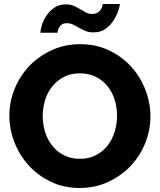

<svg xmlns="http://www.w3.org/2000/svg" viewBox="-20 -935 800 961"><path d="M26.9 -356Q26.9 -425.8 53.5 -491Q80.1 -556.2 127.4 -605.5Q174.8 -654.8 240 -684.3Q305.2 -713.9 381.8 -713.9Q460.9 -713.9 525.9 -682.9Q590.8 -651.9 637 -600.8Q683.1 -549.8 708 -484.9Q732.9 -419.9 732.9 -353Q732.9 -283.2 706.5 -218Q680.2 -152.8 633.1 -103.5Q585.9 -54.2 521 -24.2Q456.1 5.9 378.9 5.9Q299.8 5.9 234.9 -25.1Q169.9 -56.2 124 -106.7Q78.1 -157.2 52.5 -222.2Q26.9 -287.1 26.9 -356ZM182.1 -771Q182.1 -782.2 188.5 -805.7Q194.8 -829.1 210 -853Q225.1 -877 249.5 -895Q273.9 -913.1 309.1 -913.1Q333 -913.1 350.1 -905.5Q367.2 -897.9 381.6 -888.9Q396 -879.9 409.9 -872.6Q423.8 -865.2 441.9 -865.2Q459 -865.2 469.5 -872.6Q480 -879.9 485.6 -888.9Q491.2 -897.9 492.7 -906Q494.1 -914.1 494.1 -915H580.1Q580.1 -907.2 573 -884Q565.9 -860.8 550.5 -835.9Q535.2 -811 510.3 -792Q485.4 -772.9 448.2 -772.9Q425.3 -772.9 407.7 -780Q390.1 -787.1 375 -796.1Q359.9 -805.2 345.9 -812Q332 -818.8 314.9 -818.8Q297.9 -818.8 288.8 -812Q279.8 -805.2 274.9 -796.1Q270 -787.1 269 -779.5Q268.1 -772 268.1 -771ZM193.8 -354Q193.8 -313 205.8 -274.4Q217.8 -235.8 241.5 -205.8Q265.1 -175.8 300 -158Q335 -140.1 379.9 -140.1Q426.8 -140.1 461.9 -159.2Q497.1 -178.2 520 -208.5Q543 -238.8 554.4 -277.3Q565.9 -315.9 565.9 -356Q565.9 -397 554 -435.5Q542 -474.1 518.1 -503.7Q494.1 -533.2 459.5 -550.5Q424.8 -567.9 379.9 -567.9Q333 -567.9 298.6 -549.3Q264.2 -530.8 240.5 -501Q216.8 -471.2 205.3 -432.6Q193.8 -394 193.8 -354Z"/></svg>

Font: Raleway ExtraBold
Style: Regular
Weight: 800
Designer: Matt McInerney, Pablo Impallari, Rodrigo Fuenzalida
Foundry: Matt McInerney, Pablo Impallari, Rodrigo Fuenzalida
Version: Version 3.000g; ttfautohint (v1.5) -l 8 -r 28 -G 28 -x 14 -D